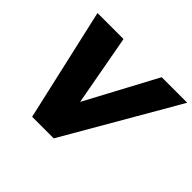

<svg xmlns="http://www.w3.org/2000/svg" viewBox="-158 -914 1132 1132"><g transform="rotate(45 408.0 -347.5)"><path d="M68 -700 228 5H408L816 -700H603L366 -257L285 -700Z"/></g></svg>

Font: Geom Black
Style: Bold Italic
Weight: 900
Italic angle: -10°
Version: Version 1.102